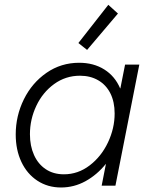

<svg xmlns="http://www.w3.org/2000/svg" viewBox="-20 -790 632 817"><path d="M46.9 -217.8Q46.9 -296.9 81.5 -367.2Q116.2 -437.5 178 -480.2Q239.7 -522.9 316.9 -522.9Q378.4 -522.9 423.8 -494.4Q469.2 -465.8 491.2 -414.1H492.2L512.2 -515.1H572.8L471.2 0H412.6L430.7 -92.3H430.2Q392.6 -45.9 343.8 -19Q294.9 7.8 239.7 7.8Q183.1 7.8 139.2 -21Q95.2 -49.8 71 -101.1Q46.9 -152.3 46.9 -217.8ZM467.8 -307.1Q467.8 -356.9 449.5 -393.1Q431.2 -429.2 397.7 -448.5Q364.3 -467.8 320.3 -467.8Q259.3 -467.8 210.4 -432.4Q161.6 -397 134.5 -339.6Q107.4 -282.2 107.4 -218.8Q107.4 -168.9 124.8 -130.4Q142.1 -91.8 174.6 -70.1Q207 -48.3 252 -48.3Q312 -48.3 361.6 -86.2Q411.1 -124 439.5 -184.1Q467.8 -244.1 467.8 -307.1ZM313.5 -606.9 440.9 -769.5 481.9 -732.4 350.6 -577.6Z"/></svg>

Font: Reddit Sans Chocolate Light
Style: Italic
Weight: 300
Italic angle: -11.25°
Designer: Stephen Hutchings
Version: Version 1.013